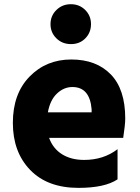

<svg xmlns="http://www.w3.org/2000/svg" viewBox="-20 -867 675 926"><path d="M584 -295.9Q584 -265.6 574.2 -202.1H216.8Q235.4 -150.4 279.3 -123Q323.2 -95.7 385.7 -95.7Q479.5 -95.7 546.9 -147.5V-2Q485.4 39.1 358.4 39.1Q209 39.1 125.5 -47.4Q42 -133.8 42 -274.4Q42 -415 122.6 -497.6Q203.1 -580.1 323.7 -580.1Q444.3 -580.1 514.2 -508.3Q584 -436.5 584 -295.9ZM210.9 -325.2H421.9V-339.8Q413.1 -447.3 329.1 -447.3Q288.1 -447.3 254.9 -416Q221.7 -384.8 210.9 -325.2ZM252 -682.1Q223.6 -710 223.6 -750.5Q223.6 -791 252 -818.8Q280.3 -846.7 321.8 -846.7Q363.3 -846.7 391.1 -818.8Q418.9 -791 418.9 -750.5Q418.9 -710 391.6 -682.1Q364.3 -654.3 322.3 -654.3Q280.3 -654.3 252 -682.1Z"/></svg>

Font: GenEi M Gothic v2 Heavy
Style: Regular
Weight: 800
Version: Version 2.0